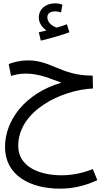

<svg xmlns="http://www.w3.org/2000/svg" viewBox="-20 -857 626 1148"><path d="M224 -614C275 -626 349 -647 395 -664L380 -712C363 -705 343 -699 320 -692C297 -698 263 -720 263 -754C263 -775 280 -789 309 -789C322 -789 333 -786 345 -783L353 -829C339 -835 322 -837 309 -837C258 -837 212 -807 212 -751C212 -719 234 -691 258 -675C245 -672 232 -669 212 -664ZM339 271C407 271 484 257 562 220L535 154C469 180 408 191 348 191C217 191 89 141 89 15C89 -195 347 -319 536 -328L534 -405H525C344 -407 287 -496 147 -496C105 -496 62 -486 32 -474L46 -403C70 -410 98 -417 134 -417C217 -417 283 -385 347 -363C128 -298 10 -137 10 22C10 191 159 271 339 271Z"/></svg>

Font: Noto Sans Arabic UI SmCn
Style: Regular
Weight: 400
Width: 4
Designer: Monotype Design Team, Nadine Chahine and Nizar Qandah
Foundry: Monotype Imaging Inc.
Version: Version 2.010